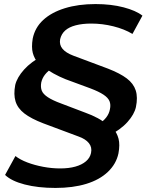

<svg xmlns="http://www.w3.org/2000/svg" viewBox="-20 -735 736 945"><path d="M253 190Q167 190 101.5 173Q36 156 5 126L56 33Q79 51 114.5 64.5Q150 78 192.5 86Q235 94 276 94Q319 94 351 85Q383 76 403 59Q423 42 428 18Q434 -10 417.5 -30.5Q401 -51 367 -63L193 -128Q133 -151 100 -176.5Q67 -202 56.5 -236Q46 -270 55 -317Q64 -354 98.5 -392.5Q133 -431 192 -462L171 -419Q149 -446 141.5 -474Q134 -502 141 -545Q152 -599 192.5 -636.5Q233 -674 299 -694.5Q365 -715 450 -715Q527 -715 588 -699Q649 -683 681 -658L632 -568Q592 -592 538 -605.5Q484 -619 429 -619Q386 -619 353 -610.5Q320 -602 301 -585Q282 -568 276 -542Q271 -515 287.5 -495Q304 -475 341 -461L512 -397Q571 -374 604 -349Q637 -324 648 -290Q659 -256 649 -208Q641 -172 607.5 -134.5Q574 -97 514 -66L535 -106Q556 -81 563.5 -52Q571 -23 563 20Q552 72 511 111Q470 150 404.5 170Q339 190 253 190ZM183 -329Q179 -306 185.5 -289Q192 -272 215.5 -256.5Q239 -241 280 -226L401 -180Q432 -169 461 -153.5Q490 -138 503 -123H464Q488 -138 502.5 -156.5Q517 -175 521 -197Q526 -220 519 -237Q512 -254 489.5 -269Q467 -284 425 -300L303 -345Q273 -357 244 -373Q215 -389 200 -402L239 -401Q216 -386 202 -368.5Q188 -351 183 -329Z"/></svg>

Font: Nunito Sans 10pt Expanded
Style: Bold Italic
Weight: 700
Width: 7
Italic angle: -9°
Designer: Vernon Adams
Foundry: Vernon Adams
Version: Version 3.101;gftools[0.9.27]